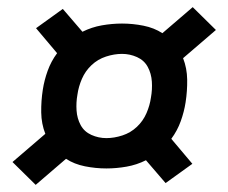

<svg xmlns="http://www.w3.org/2000/svg" viewBox="-20 -609 640 538"><path d="M80 -91 15 -155 107 -234Q96 -262 95.5 -294Q95 -326 100 -358Q104 -384 113.5 -410.5Q123 -437 140 -460L81 -530L156 -584L211 -520Q237 -533 265.5 -538Q294 -543 322 -543Q352 -543 382 -537Q412 -531 435 -516L520 -589L585 -525L493 -446Q504 -418 504.5 -386Q505 -354 500 -322Q496 -296 486.5 -269.5Q477 -243 460 -220L519 -150L444 -96L389 -160Q363 -147 334.5 -142Q306 -137 278 -137Q248 -137 218 -143Q188 -149 165 -164ZM278 -222Q300 -222 323 -229.5Q346 -237 363.5 -253.5Q381 -270 390.5 -292Q400 -314 403 -336Q407 -358 405.5 -380.5Q404 -403 394 -421.5Q384 -440 364 -449Q344 -458 322 -458Q300 -458 277 -450.5Q254 -443 236.5 -426.5Q219 -410 209.5 -388Q200 -366 197 -344Q193 -322 194.5 -299.5Q196 -277 206 -258.5Q216 -240 236 -231Q256 -222 278 -222Z"/></svg>

Font: Iosevka Aile Semibold Oblique
Style: Regular
Weight: 600
Italic angle: -9°
Designer: Belleve Invis
Foundry: Belleve Invis
Version: Version 31.1.0; ttfautohint (v1.8.4)